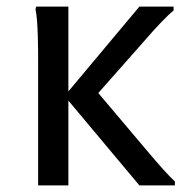

<svg xmlns="http://www.w3.org/2000/svg" viewBox="-20 -564 560 584"><path d="M432 -100 279 -281 430 -452C456 -482 488 -516 508 -532V-544H404L188 -286V-544H90L88 -536C96 -500 96 -412 96 -372V0H188V-258L404 0H512V-12C494 -28 457 -70 432 -100Z"/></svg>

Font: Kufam Arabic Latin Roman Normal
Style: Regular
Weight: 400
Designer: Wael Morcos & Artur Schmal
Version: Version 1.200;PS 001.200;hotconv 1.0.88;makeotf.lib2.5.64775